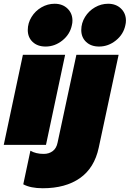

<svg xmlns="http://www.w3.org/2000/svg" viewBox="-35 -772 691 1023"><path d="M113 -612Q113 -649 133 -681.5Q153 -714 186 -733Q219 -752 256 -752Q298 -752 324.5 -726.5Q351 -701 351 -662Q351 -650 348 -638Q338 -589 297.5 -556.5Q257 -524 208 -524Q165 -524 139 -548.5Q113 -573 113 -612ZM398 -612Q398 -649 418 -681.5Q438 -714 471 -733Q504 -752 541 -752Q583 -752 609.5 -726.5Q636 -701 636 -662Q636 -650 633 -638Q623 -589 582.5 -556.5Q542 -524 493 -524Q450 -524 424 -548.5Q398 -573 398 -612ZM87 -480H312L210 0H-15ZM89 210 127 31Q156 48 198 48Q226 48 246 33Q266 18 272 -13L372 -480H597L491 15Q468 123 391 177Q314 231 193 231Q128 231 89 210Z"/></svg>

Font: Prompt Black
Style: Italic
Weight: 900
Italic angle: -12°
Designer: Katatrad Team
Foundry: CadsonDemak
Version: Version 1.001